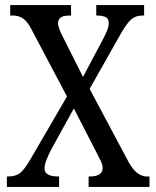

<svg xmlns="http://www.w3.org/2000/svg" viewBox="-20 -734 614 754"><path d="M7 0V-41H12Q43 -41 60.5 -56Q78 -71 101 -111L243 -355L103 -620Q88 -649 71 -661Q54 -673 31 -673H20V-714H259V-673H256Q227 -673 217.5 -664.5Q208 -656 208 -644Q208 -633 213.5 -618.5Q219 -604 229 -585L306 -432L386 -583Q395 -600 401 -615Q407 -630 407 -644Q407 -662 393.5 -667.5Q380 -673 360 -673H358V-714H546V-673H539Q513 -673 495.5 -658Q478 -643 454 -601L332 -385L487 -94Q504 -65 521.5 -53Q539 -41 555 -41H567V0H328V-41H332Q383 -41 383 -74Q383 -86 377.5 -98Q372 -110 355 -143L270 -308L180 -145Q171 -127 163 -107.5Q155 -88 155 -72Q155 -41 209 -41H212V0Z"/></svg>

Font: Noto Serif Ethiopic Condensed
Style: Regular
Weight: 400
Width: 3
Designer: Monotype Design Team
Foundry: Monotype Imaging Inc.
Version: Version 2.102; ttfautohint (v1.8.4.7-5d5b)